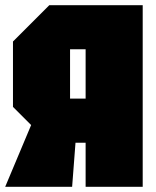

<svg xmlns="http://www.w3.org/2000/svg" viewBox="-20 -720 600 740"><path d="M310 -340V-530H250V-340ZM30 -560 170 -700H530V0H310V-170H271L258 0H0L100 -238L30 -308Z"/></svg>

Font: Tektur Condensed Black
Style: Regular
Weight: 900
Width: 3
Designer: Adam Jagosz
Foundry: Adam Jagosz
Version: Version 1.005;gftools[0.9.30]